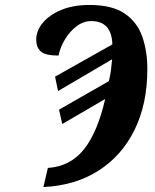

<svg xmlns="http://www.w3.org/2000/svg" viewBox="-20 -744 623 774"><path d="M173 -67Q263 -73 318 -141.5Q373 -210 404 -345L231 -244L218 -302L419 -417Q425 -442 427.5 -463Q430 -484 432 -505L214 -377L202 -435L433 -565Q430 -659 348 -659Q316 -659 288.5 -638Q261 -617 242 -585.5Q223 -554 216 -520Q163 -520 144.5 -536.5Q126 -553 126 -584Q126 -620 152.5 -652Q179 -684 227 -704Q275 -724 341 -724Q432 -724 482.5 -689.5Q533 -655 553.5 -596.5Q574 -538 574 -466Q574 -325 522.5 -220.5Q471 -116 377 -56Q283 4 155 10Z"/></svg>

Font: Noto Serif ExtraCondensed ExtraBold
Style: Italic
Weight: 800
Width: 2
Italic angle: -12°
Designer: Monotype Design Team
Foundry: Monotype Imaging Inc.
Version: Version 2.013